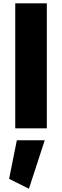

<svg xmlns="http://www.w3.org/2000/svg" viewBox="-20 -784 378 1173"><path d="M35.6 308.6 156.7 369.1 253.4 72.8H83ZM266.1 -763.7H73.2V0H266.1Z"/></svg>

Font: Estedad Black
Style: Regular
Weight: 900
Designer: Amin Abedi
Version: Version 7.3